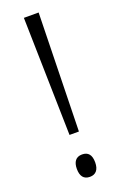

<svg xmlns="http://www.w3.org/2000/svg" viewBox="-143 -756 509 807"><g transform="rotate(-20 112.0 -352.5)"><path d="M133 -186 145 -714H79L91 -186ZM71 -41C71 -9 84 9 112 9C138 9 153 -8 153 -41C153 -75 139 -91 112 -91C84 -91 71 -72 71 -41Z"/></g></svg>

Font: Noto Sans Thai Looped Condensed Light
Style: Regular
Weight: 300
Width: 3
Designer: Sasikarn Vongin, Ben Mitchell
Foundry: The Fontpad Ltd
Version: Version 1.001